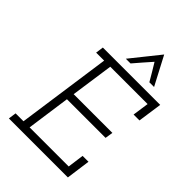

<svg xmlns="http://www.w3.org/2000/svg" viewBox="-267 -1042 1153 1153"><g transform="rotate(45 310.0 -465.5)"><path d="M42 -50 35 0H536L557 -154H507L493 -50H161L200 -328H528L536 -378H207L246 -650H563L548 -546H598L620 -700H133L126 -650H194L109 -50ZM423 -931Q387 -886 350.5 -840.5Q314 -795 278 -750H318Q341 -777 365 -804.5Q389 -832 413 -859Q432 -829 446 -804.5Q460 -780 478 -750H518Q494 -795 470.5 -840.5Q447 -886 423 -931Z"/></g></svg>

Font: Josefin Slab Thin Medium
Style: Italic
Weight: 500
Italic angle: -12°
Version: Version 2.000